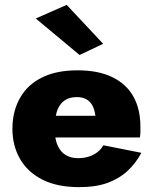

<svg xmlns="http://www.w3.org/2000/svg" viewBox="-20 -759 631 789"><path d="M126 -194H555Q557 -208 557 -220Q557 -232 557 -238Q557 -311 528 -362.5Q499 -414 441.5 -442Q384 -470 299 -470Q220 -470 164.5 -446Q109 -422 77 -379Q45 -336 35 -279Q33 -267 32 -255Q31 -243 31 -230Q31 -161 62 -106.5Q93 -52 154 -21Q215 10 305 10Q374 10 422 -7.5Q470 -25 504 -56.5Q538 -88 561 -131L405 -162Q395 -145 380 -133.5Q365 -122 345 -115.5Q325 -109 299 -109Q274 -109 252.5 -120.5Q231 -132 218 -158.5Q205 -185 205 -230L207 -252Q207 -287 217.5 -311Q228 -335 247.5 -347.5Q267 -360 295 -360Q319 -360 335 -351Q351 -342 360 -325Q369 -308 372 -283H126ZM127 -683 307 -533 404 -579 254 -739Z"/></svg>

Font: Jost ExtraBold
Style: Regular
Weight: 800
Version: Version 3.710